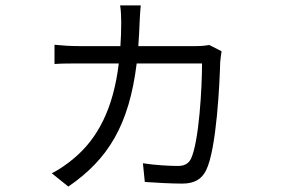

<svg xmlns="http://www.w3.org/2000/svg" viewBox="-20 -630 1040 708"><path d="M797 -441 752 -464C739 -462 725 -460 703 -460H490C492 -489 494 -519 495 -551C496 -571 497 -591 499 -610H423C426 -592 427 -567 427 -548C427 -517 426 -488 424 -460H270C239 -460 209 -462 181 -465V-394C209 -396 238 -396 271 -396H418C398 -230 341 -119 250 -44C230 -27 196 -3 171 9L232 58C379 -43 456 -169 484 -396H725C725 -307 714 -107 684 -44C674 -25 658 -18 636 -18C606 -18 550 -21 507 -28L514 41C553 44 616 47 652 47C698 47 724 30 740 -2C779 -81 790 -326 792 -401C793 -412 795 -427 797 -441Z"/></svg>

Font: Noto Sans KR DemiLight
Style: Regular
Weight: 350
Designer: Ryoko NISHIZUKA 西塚涼子 (kana, bopomofo & ideographs); Paul D. Hunt (Latin, Greek & Cyrillic); Sandoll Communications 산돌커뮤니
Foundry: Adobe
Version: Version 2.004;hotconv 1.0.118;makeotfexe 2.5.65603